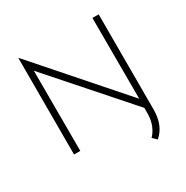

<svg xmlns="http://www.w3.org/2000/svg" viewBox="-201 -893 1212 1250"><g transform="rotate(-30 404.5 -268.5)"><path d="M702 8Q701 127 628 188L598 159Q624 133 639.5 94Q655 55 655 6V-34L153 -603L154 0H107V-725H109L656 -102L655 -710H702Z"/></g></svg>

Font: Synthetic Light
Style: Regular
Weight: 300
Designer: Santiago Orozco
Foundry: Typemade
Version: Version 2.000; ttfautohint (v1.8.4.7-5d5b)